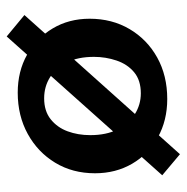

<svg xmlns="http://www.w3.org/2000/svg" viewBox="-12 -495 558 574"><g transform="rotate(-90 267.0 -208.0)"><path d="M258 13Q194 13 143.5 -15Q93 -43 64.5 -92Q36 -141 36 -203Q36 -270 67.5 -322Q99 -374 153.5 -404Q208 -434 277 -434Q341 -434 390.5 -406Q440 -378 469 -329.5Q498 -281 498 -219Q498 -152 467 -99.5Q436 -47 382 -17Q328 13 258 13ZM275 -66Q314 -66 338 -86Q362 -106 373 -138.5Q384 -171 384 -206Q384 -254 367.5 -287Q351 -320 323 -337.5Q295 -355 260 -355Q222 -355 197.5 -335.5Q173 -316 161.5 -285Q150 -254 150 -217Q150 -169 167 -135.5Q184 -102 212.5 -84Q241 -66 275 -66ZM93 51 30 -2 445 -467 509 -414Z"/></g></svg>

Font: Ysabeau Office
Style: Bold
Weight: 700
Designer: Christian Thalmann (Catharsis Fonts)
Version: Version 2.001;gftools[0.9.30]; featfreeze: tnum,lnum,ss02